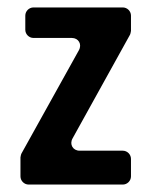

<svg xmlns="http://www.w3.org/2000/svg" viewBox="-20 -496 407 516"><path d="M57 0H310C322 0 332 -10 332 -22V-69C332 -81 322 -91 310 -91H194C176 -91 166 -108 175 -124L329 -402C330 -403 332 -411 332 -413V-454C332 -466 322 -476 310 -476H70C58 -476 48 -466 48 -454V-416C48 -404 58 -394 70 -394H173C191 -394 201 -377 192 -361L38 -84C37 -83 35 -75 35 -73V-22C35 -10 45 0 57 0Z"/></svg>

Font: DIN Rundschrift
Style: Mittel
Weight: 400
Version: Version 1.027